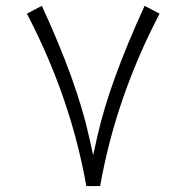

<svg xmlns="http://www.w3.org/2000/svg" viewBox="-20 -627 626 645"><path d="M307.1 -169.4Q347.7 -350.1 465.8 -607.4L516.1 -581.1Q369.1 -299.8 316.4 -2H270Q217.3 -299.8 70.3 -581.1L120.6 -607.4Q238.3 -352.1 278.8 -169.4L293 -105.5Z"/></svg>

Font: Shabnam Thin WOL
Style: Thin-WOL
Weight: 100
Foundry: DejaVu fonts team - Redesigned by Saber Rastikerdar - Based on Vazir font
Version: Version 5.0.0